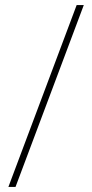

<svg xmlns="http://www.w3.org/2000/svg" viewBox="-20 -734 362 754"><path d="M309 -714H281L13 0H41Z"/></svg>

Font: Noto Sans Gujarati UI Thin
Style: Regular
Weight: 100
Designer: Jelle Bosma - Monotype Design Team, Universal Thirst
Foundry: Monotype Imaging Inc.
Version: Version 2.106